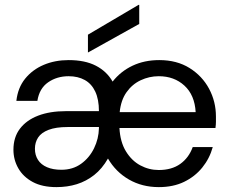

<svg xmlns="http://www.w3.org/2000/svg" viewBox="-20 -754 929 786"><path d="M211 12Q153 12 114 -9Q75 -30 55 -65Q35 -100 35 -141Q35 -192 61.5 -227Q88 -262 136 -280.5Q184 -299 250 -299H385Q385 -347 370 -379Q355 -411 327 -426.5Q299 -442 261 -442Q213 -442 177 -417Q141 -392 133 -341H47Q53 -395 83 -432Q113 -469 159 -488.5Q205 -508 261 -508Q328 -508 372.5 -485Q417 -462 441 -420Q474 -462 522.5 -485Q571 -508 632 -508Q704 -508 756 -475.5Q808 -443 836 -390.5Q864 -338 864 -277Q864 -267 864 -255.5Q864 -244 862 -230H469Q472 -173 495.5 -134.5Q519 -96 554.5 -77Q590 -58 630 -58Q683 -58 718 -83Q753 -108 769 -152H851Q838 -105 808 -68Q778 -31 733.5 -9.5Q689 12 630 12Q562 12 508 -19Q454 -50 422 -105Q398 -63 365.5 -37.5Q333 -12 294.5 0Q256 12 211 12ZM231 -59Q278 -59 312 -83.5Q346 -108 365 -147Q384 -186 385 -229V-234H257Q209 -234 179 -222.5Q149 -211 136 -191Q123 -171 123 -145Q123 -119 135.5 -99.5Q148 -80 172.5 -69.5Q197 -59 231 -59ZM470 -295H781Q777 -365 735 -403.5Q693 -442 630 -442Q591 -442 556 -425.5Q521 -409 498 -376.5Q475 -344 470 -295ZM340 -539V-612L547 -734H550V-656Z"/></svg>

Font: DM Sans 36pt
Style: Regular
Weight: 400
Designer: Colophon Foundry, Jonny Pinhorn
Foundry: Colophon Foundry
Version: Version 4.004;gftools[0.9.30]